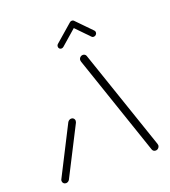

<svg xmlns="http://www.w3.org/2000/svg" viewBox="-127 -774 768 867"><g transform="rotate(-20 257.5 -340.5)"><path d="M42.2 0Q35.2 0 30.6 -4.6Q25.9 -9.3 25.9 -16.3Q25.9 -21.1 28.1 -24.4L145.9 -255.9Q148.9 -260.7 153.5 -263.5Q158.1 -266.3 163.3 -266.3Q170.4 -266.3 174.8 -261.7Q179.3 -257 179.3 -250Q179.3 -247.4 177.4 -241.9L59.3 -10.4Q56.7 -5.6 52 -2.8Q47.4 0 42.2 0ZM491.9 -19.3Q491.9 -11.5 486.3 -5.7Q480.7 0 473 0Q467.4 0 463.3 -2.8Q459.3 -5.6 457.4 -10.4L293.3 -492.2Q291.9 -498.1 291.9 -499.6Q291.9 -507.4 297.6 -513Q303.3 -518.5 310.7 -518.5Q316.3 -518.5 320.2 -515.7Q324.1 -513 325.9 -508.5L490.4 -26.3Q491.9 -22.2 491.9 -19.3ZM317 -680.7Q322.6 -680.7 326.3 -677.2Q330 -673.7 330 -668.1Q330 -664.8 328.7 -661.3Q327.4 -657.8 324.8 -655.6L241.1 -582.6Q236.3 -578.5 230.7 -578.5Q224.8 -578.5 221.1 -582.2Q217.4 -585.9 217.4 -591.9Q217.4 -599.3 222.6 -603.7L306.7 -676.7Q310.7 -680.7 317 -680.7ZM327 -676.3 397.8 -603.7Q401.5 -600 401.5 -594.4Q401.5 -587.8 396.7 -583.1Q391.9 -578.5 385.2 -578.5Q379.3 -578.5 375.9 -582.6L305.6 -655.2Z"/></g></svg>

Font: 26F Galaxy Sans Light
Style: Italic
Weight: 300
Italic angle: -5°
Designer: C₂₉H₂₅N₃O₅
Version: Version 1.200